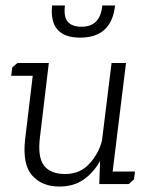

<svg xmlns="http://www.w3.org/2000/svg" viewBox="-20 -675 557 704"><path d="M355 -655H402Q389 -537 274 -537Q159 -537 171 -655H218Q213 -612 229 -594.5Q245 -577 279 -577Q348 -577 355 -655ZM475 -46 471 -17 452 0H344L347 -85Q323 -42 286.5 -16.5Q250 9 198 9Q134 9 98 -31.5Q62 -72 72 -163L100 -397H21L25 -428L44 -444H159L127 -176Q117 -101 140.5 -69Q164 -37 219 -37Q274 -37 308.5 -75.5Q343 -114 354 -160L389 -444H442L393 -46Z"/></svg>

Font: Zilla Slab Light
Style: Italic
Weight: 300
Italic angle: -6°
Designer: Typotheque.com
Foundry: Typotheque type foundry
Version: Version 1.1; 2017; ttfautohint (v1.6)